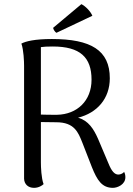

<svg xmlns="http://www.w3.org/2000/svg" viewBox="-20 -894 639 925"><path d="M252 -736 425 -818C416 -840 391 -865 372 -874L236 -760C236 -754 245 -739 252 -736ZM578 -66C569 -55 556 -53 549 -53C532 -54 518 -68 502 -108L452 -226C431 -273 406 -313 356 -327C448 -350 509 -419 509 -517C509 -652 418 -706 230 -706C146 -706 104 -695 83 -684C94 -654 96 -597 96 -577V-33C97 -6 116 11 144 11C166 11 183 0 190 -7C179 -35 177 -90 177 -111V-306L251 -305C339 -305 357 -256 377 -206L423 -88C448 -26 471 11 524 11C546 11 584 -5 584 -40C584 -48 583 -56 578 -66ZM177 -342V-667C189 -669 208 -670 234 -670C366 -670 421 -618 421 -510C421 -408 351 -343 255 -341C224 -341 199 -341 177 -342Z"/></svg>

Font: Arima Koshi
Style: Regular
Weight: 400
Designer: Joana Correia and Natanael Gama
Foundry: NDISCOVER
Version: Version 1.019;PS 001.019;hotconv 1.0.88;makeotf.lib2.5.64775